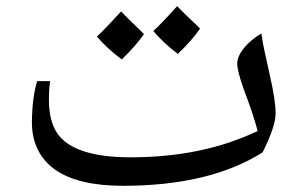

<svg xmlns="http://www.w3.org/2000/svg" viewBox="-20 -590 970 620"><path d="M142 -328Q138 -304 138 -268Q138 -198 166 -158Q220 -82 402 -82Q634 -82 812 -167Q798 -221 768 -299Q746 -361 746 -384.5Q746 -408 768 -435Q790 -462 824 -482Q829 -447 837 -412Q845 -377 852 -344Q870 -265 870 -223.5Q870 -182 828 -98Q657 10 377 10Q233 10 158 -42Q83 -96 83 -196Q84 -276 100 -328ZM626 -498Q599 -458 554 -416Q507 -452 475 -490Q496 -508 552 -570Q563 -558 626 -498ZM445 -480Q417 -440 373 -398Q323 -436 293 -472Q317 -494 371 -553Q382 -541 445 -480Z"/></svg>

Font: Autonym
Style: Regular
Weight: 500
Version: Version 1.0.20131126